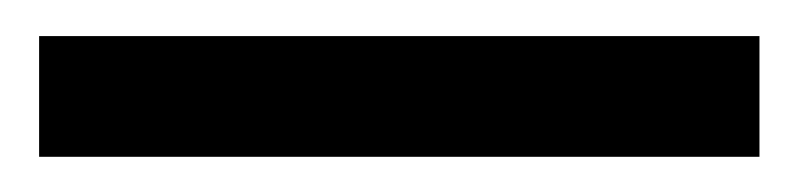

<svg xmlns="http://www.w3.org/2000/svg" viewBox="-20 -13 449 108"><path d="M407.2 7.3V75.2H2V7.3Z"/></svg>

Font: Yantramanav
Style: Regular
Weight: 400
Version: Version 1.001;PS 1.0;hotconv 1.0.72;makeotf.lib2.5.5900; ttf